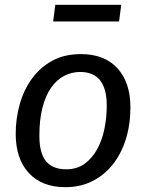

<svg xmlns="http://www.w3.org/2000/svg" viewBox="-20 -763 615 795"><path d="M254 -62Q299 -62 330.5 -85Q362 -108 382.5 -145.5Q403 -183 412.5 -230Q422 -277 422 -326Q422 -465 312 -465Q277 -465 246 -449Q215 -433 192 -400.5Q169 -368 156 -318Q143 -268 143 -201Q143 -129 170.5 -95.5Q198 -62 254 -62ZM45 -209Q45 -271 61.5 -330.5Q78 -390 111.5 -436.5Q145 -483 195.5 -511Q246 -539 315 -539Q413 -539 466.5 -480Q520 -421 520 -319Q520 -247 501 -186.5Q482 -126 446.5 -81.5Q411 -37 361.5 -12.5Q312 12 251 12Q153 12 99 -47Q45 -106 45 -209ZM473 -674H200L209 -743H482Z"/></svg>

Font: Yekcdsyqcyvpieeyorgstswgcgt
Style: Regular
Weight: 400
Italic angle: -8°
Designer: Carrois Corporate & Edenspiekermann
Foundry: Carrois Corporate GbR & Edenspiekermann AG
Version: Version 2.001